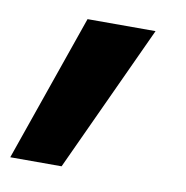

<svg xmlns="http://www.w3.org/2000/svg" viewBox="-103 -233 428 442"><g transform="rotate(10 111.5 -12.0)"><path d="M227 -184H68L-52 160H68Z"/></g></svg>

Font: Geom ExtraBold
Style: Bold Italic
Weight: 800
Italic angle: -10°
Version: Version 1.102